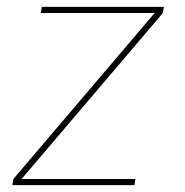

<svg xmlns="http://www.w3.org/2000/svg" viewBox="-20 -540 540 560"><path d="M16 0 19 -18 431 -502H99L102 -520H458L455 -502L43 -18H375L372 0Z"/></svg>

Font: Iosevka SS18 Thin
Style: Italic
Weight: 100
Italic angle: -9°
Monospace: yes
Designer: Belleve Invis
Foundry: Belleve Invis
Version: Version 25.1.1; ttfautohint (v1.8.4)